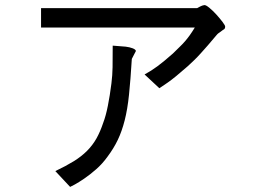

<svg xmlns="http://www.w3.org/2000/svg" viewBox="-20 -681 1040 753"><path d="M141 -649H753Q767 -657 773 -659Q779 -661 781 -661Q787 -662 801 -650.5Q815 -639 829 -623.5Q843 -608 853.5 -594Q864 -580 863 -576Q863 -567 855 -564Q847 -558 843 -555Q839 -552 836.5 -550.5Q834 -549 833 -547.5Q832 -546 829 -543Q810 -520 795 -503Q780 -486 767 -471.5Q754 -457 741.5 -445Q729 -433 716 -421Q665 -376 637.5 -357Q610 -338 605 -335L547 -389Q573 -403 598 -421.5Q623 -440 658 -471Q673 -486 684.5 -497Q696 -508 705.5 -519Q715 -530 724 -542.5Q733 -555 744 -573H141ZM422 -502 473 -498Q489 -496 500.5 -491.5Q512 -487 513 -481Q511 -476 506.5 -468.5Q502 -461 497 -450Q492 -368 486 -310Q480 -252 469 -209Q458 -166 442 -132.5Q426 -99 402 -67Q382 -39 357.5 -17.5Q333 4 311 19Q289 34 273.5 42.5Q258 51 255 52L197 -10Q239 -30 269 -48.5Q299 -67 321 -89Q343 -111 358 -137.5Q373 -164 385 -200Q395 -226 403 -266Q411 -306 417 -354Q421 -386 421.5 -417.5Q422 -449 422 -502Z"/></svg>

Font: D2Coding ligature
Style: Regular
Weight: 400
Monospace: yes
Designer: Yong-Rak Park; Jeong-Hwan Yoon; Sang-Min Lee;
Foundry: NHN Corporation
Version: Version 1.3.2; Build 20180524